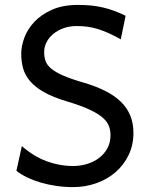

<svg xmlns="http://www.w3.org/2000/svg" viewBox="-20 -745 614 777"><path d="M468.8 -585.9Q442.4 -600.6 420.2 -610.6Q397.9 -620.6 377 -627.2Q356 -633.8 335 -636.7Q314 -639.6 290.5 -639.6Q261.2 -639.6 237.1 -630.9Q212.9 -622.1 195.3 -607.4Q177.7 -592.8 168.2 -573.7Q158.7 -554.7 158.7 -534.7Q158.7 -514.6 164.3 -498.3Q169.9 -481.9 187 -467.5Q204.1 -453.1 235.8 -439.2Q267.6 -425.3 319.8 -410.2Q368.2 -396 405.5 -377.2Q442.9 -358.4 468.3 -334Q493.7 -309.6 506.8 -278.3Q520 -247.1 520 -207.5Q520 -158.2 500.7 -117.9Q481.4 -77.6 448 -48.6Q414.6 -19.5 370.1 -3.7Q325.7 12.2 275.9 12.2Q240.7 12.2 207.3 7.3Q173.8 2.4 144.3 -6.3Q114.7 -15.1 89.8 -27.1Q64.9 -39.1 46.4 -53.7L68.4 -153.8Q117.2 -111.3 169.2 -92.3Q221.2 -73.2 275.9 -73.2Q305.2 -73.2 332.5 -81.5Q359.9 -89.8 380.9 -105.7Q401.9 -121.6 414.6 -144.8Q427.2 -168 427.2 -197.8Q427.2 -216.8 421.1 -234.1Q415 -251.5 396.5 -268.1Q377.9 -284.7 343.3 -301Q308.6 -317.4 251.5 -334.5Q194.3 -351.6 158.2 -372.1Q122.1 -392.6 101.6 -416.7Q81.1 -440.9 73.5 -468.5Q65.9 -496.1 65.9 -527.3Q65.9 -558.6 78.9 -593.3Q91.8 -627.9 119.6 -657.2Q147.5 -686.5 190.9 -705.8Q234.4 -725.1 295.4 -725.1Q323.7 -725.1 348.4 -722.7Q373 -720.2 396.2 -714.8Q419.4 -709.5 441.9 -701.2Q464.4 -692.9 488.3 -681.2Z"/></svg>

Font: Andika New Basic
Style: Regular
Weight: 400
Designer: Victor Gaultney, Annie Olsen, Julie Remington, Don Collingsworth, Eric Hays
Foundry: SIL International
Version: Version 5.500; ttfautohint (v1.8.3)